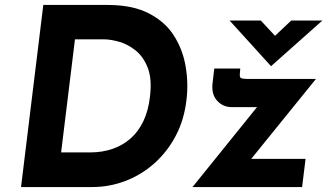

<svg xmlns="http://www.w3.org/2000/svg" viewBox="-20 -756 1329 776"><path d="M65 0 155 -736H415Q514 -736 579.5 -703Q645 -670 681 -615Q717 -560 729.5 -492Q742 -424 734 -355Q725 -273 690.5 -207.5Q656 -142 603.5 -95.5Q551 -49 486.5 -24.5Q422 0 353 0ZM227 -140H345Q394 -140 435.5 -154.5Q477 -169 508.5 -197Q540 -225 560 -267.5Q580 -310 586 -365Q595 -437 577 -482.5Q559 -528 527 -553Q495 -578 460.5 -587.5Q426 -597 401 -597H283ZM917 -323Q881 -323 857.5 -349Q834 -375 839 -419L846 -479H951L950 -465Q947 -444 954 -440.5Q961 -437 980 -437H1257L972 -85L950 -114H1215L1201 0H758L1051 -363L1067 -323ZM1034 -673 1103 -599 1068 -589 1157 -673H1283L1076 -489H1075L908 -673Z"/></svg>

Font: Josefin Sans Thin
Style: Bold Italic
Weight: 700
Italic angle: -7°
Version: Version 2.000